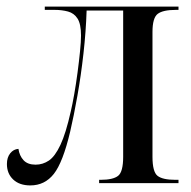

<svg xmlns="http://www.w3.org/2000/svg" viewBox="-20 -556 581 583"><path d="M72 7Q39 7 20 -11Q1 -29 1 -58Q1 -78 11 -90.5Q21 -103 36 -104Q39 -83 51.5 -69.5Q64 -56 88 -56Q110 -56 128.5 -68.5Q147 -81 163.5 -116Q180 -151 195 -218Q200 -239 205.5 -270.5Q211 -302 215.5 -336Q220 -370 223 -400Q226 -430 226 -448Q226 -483 215.5 -499.5Q205 -516 186.5 -521Q168 -526 146 -526H116V-536H522V-526H514Q475 -526 459 -514Q443 -502 443 -459V-80Q443 -34 458.5 -22Q474 -10 512 -10H522V0H281V-10H286Q323 -10 338.5 -22Q354 -34 354 -80V-524H243Q241 -461 233.5 -394Q226 -327 215 -265Q204 -203 193 -156Q171 -63 143.5 -28Q116 7 72 7Z"/></svg>

Font: Noto Serif Display Condensed
Style: Regular
Weight: 400
Width: 3
Designer: Monotype Design Team
Foundry: Monotype Imaging Inc.
Version: Version 2.009